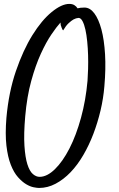

<svg xmlns="http://www.w3.org/2000/svg" viewBox="-20 -767 607 978"><path d="M511.7 -328.1Q506.8 -266.6 492.2 -204.6Q477.5 -142.6 455.6 -85Q433.6 -27.3 404.3 22.9Q375 73.2 339.4 110.4Q303.7 147.5 263.2 168.9Q222.7 190.4 178.7 190.4Q169.9 190.4 151.9 187Q133.8 183.6 113.3 171.4Q92.8 159.2 71.8 135.7Q50.8 112.3 35.2 72.8Q19.5 33.2 12.7 -25.4Q5.9 -84 12.7 -167Q24.4 -297.9 61 -404.8Q97.7 -511.7 145 -587.9Q192.4 -664.1 243.2 -705.6Q293.9 -747.1 333 -747.1Q348.6 -747.1 358.9 -740.7Q369.1 -734.4 375 -724.6Q381.8 -726.6 390.6 -727.5Q399.4 -728.5 410.2 -728.5Q438.5 -728.5 460.4 -699.2Q482.4 -669.9 496.6 -617.2Q510.7 -564.5 515.1 -490.7Q519.5 -417 511.7 -328.1ZM181.6 133.8Q219.7 133.8 259.8 94.7Q299.8 55.7 334 -11.2Q368.2 -78.1 392.6 -167Q417 -255.9 425.8 -355.5Q427.7 -381.8 428.7 -416Q429.7 -450.2 428.7 -485.4Q427.7 -520.5 424.3 -555.2Q420.9 -589.8 415 -616.2Q409.2 -642.6 400.4 -659.2Q391.6 -675.8 379.9 -675.8Q367.2 -674.8 354.5 -668Q343.8 -662.1 329.6 -648.9Q315.4 -635.7 301.8 -612.3Q298.8 -614.3 297.4 -618.2Q295.9 -622.1 293.9 -626Q292 -629.9 291 -634.8Q289.1 -637.7 289.1 -642.1Q289.1 -646.5 288.1 -652.3Q268.6 -630.9 241.7 -591.3Q214.8 -551.8 188 -493.2Q161.1 -434.6 139.2 -355Q117.2 -275.4 108.4 -173.8Q100.6 -84 104.5 -24.4Q108.4 35.2 119.6 70.3Q130.9 105.5 147.5 119.6Q164.1 133.8 181.6 133.8Z"/></svg>

Font: Satisfy
Style: Regular
Weight: 400
Designer: Font Diner, Inc
Foundry: Font Diner, Inc
Version: Version 1.000